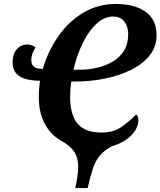

<svg xmlns="http://www.w3.org/2000/svg" viewBox="-20 -745 815 975"><path d="M362 210Q368 183 372.5 155Q377 127 377 101Q377 62 361.5 33Q346 4 305 -22Q243 -53 210 -111.5Q177 -170 177 -252Q177 -273 178.5 -293.5Q180 -314 183 -335Q145 -335 113.5 -343Q82 -351 63 -371.5Q44 -392 44 -430Q44 -470 65 -494.5Q86 -519 120 -519Q141 -519 161 -504Q152 -491 145.5 -475Q139 -459 139 -439Q139 -417 152.5 -406Q166 -395 197 -395Q226 -491 279.5 -565.5Q333 -640 406.5 -682.5Q480 -725 568 -725Q663 -725 719 -685.5Q775 -646 775 -565Q775 -507 739.5 -463Q704 -419 644 -389.5Q584 -360 510.5 -345.5Q437 -331 361 -331H342Q339 -312 337.5 -289Q336 -266 336 -251Q336 -200 350 -159.5Q364 -119 399 -95.5Q434 -72 495 -72Q553 -72 591.5 -97Q630 -122 672 -164Q676 -160 679.5 -153Q683 -146 683 -138Q683 -95 647 -58Q611 -21 550 -3Q511 17 488.5 43Q466 69 452.5 108.5Q439 148 425 210ZM386 -391Q430 -391 473 -401Q516 -411 552 -432Q588 -453 609.5 -487.5Q631 -522 631 -571Q631 -609 612 -635Q593 -661 553 -661Q512 -661 473 -627Q434 -593 403 -532Q372 -471 353 -391Z"/></svg>

Font: Noto Serif SemiCondensed
Style: Bold Italic
Weight: 700
Width: 4
Italic angle: -12°
Designer: Monotype Design Team
Foundry: Monotype Imaging Inc.
Version: Version 2.014